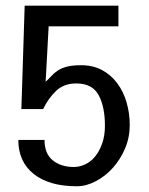

<svg xmlns="http://www.w3.org/2000/svg" viewBox="-20 -648 526 680"><path d="M439.5 -205.1Q439.5 -161.1 422.9 -122.1Q406.2 -83 379.4 -53.2Q352.5 -23.4 318.8 -5.9Q285.2 11.7 252 11.7Q154.3 11.7 99.6 -31.7Q44.9 -75.2 44.9 -152.3H137.7Q137.7 -103.5 167 -80.1Q196.3 -56.6 241.2 -56.6Q261.7 -56.6 281.7 -65.9Q301.8 -75.2 316.9 -93.8Q332 -112.3 341.8 -139.6Q351.6 -167 351.6 -203.1Q351.6 -270.5 329.1 -311.5Q306.6 -352.5 250 -352.5Q206.1 -352.5 178.2 -325.7Q150.4 -298.8 132.8 -261.7H55.7L67.4 -627.9H399.4V-554.7H152.3L141.6 -358.4Q152.3 -368.2 161.6 -378.4Q170.9 -388.7 183.6 -397.5Q196.3 -406.2 215.8 -411.6Q235.4 -417 267.6 -417Q309.6 -417 341.3 -399.9Q373 -382.8 395 -353.5Q417 -324.2 428.2 -285.6Q439.5 -247.1 439.5 -205.1Z"/></svg>

Font: Padauk GrcRegTest
Style: Regular
Weight: 500
Designer: Debbi Hosken
Foundry: SIL
Version: Version 2.0